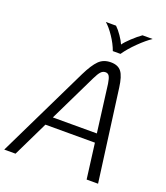

<svg xmlns="http://www.w3.org/2000/svg" viewBox="-175 -1040 998 1152"><g transform="rotate(20 324.0 -464.0)"><path d="M486 -225H170L61 0H-11L273 -585Q306 -652 335.5 -681.5Q365 -711 412 -711Q458 -711 479.5 -683Q501 -655 510 -585L588 0H515ZM478 -281 439 -584Q434 -617 426 -630.5Q418 -644 402 -644Q385 -644 372.5 -630.5Q360 -617 344 -584L197 -281ZM300 -928H365Q384 -910 403.5 -881.5Q423 -853 432 -832Q445 -851 476 -880Q507 -909 534 -928H599Q564 -905 520 -862Q476 -819 448 -778H399Q384 -820 355 -863Q326 -906 300 -928Z"/></g></svg>

Font: KoHo
Style: Italic
Weight: 400
Italic angle: -10°
Designer: Cadson Demak & Katatrad Team
Foundry: Cadson Demak Co.,Ltd.
Version: Version 1.000